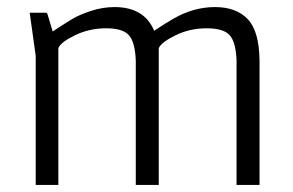

<svg xmlns="http://www.w3.org/2000/svg" viewBox="-20 -523 829 543"><path d="M429 0H364V-352Q362 -404 344.5 -423.5Q327 -443 280 -443Q233 -443 192.5 -423.5Q152 -404 145 -387V0H81V-365L64 -487H111L114 -484L129 -434Q167 -459 185.5 -470Q204 -481 237 -492Q270 -503 304 -503Q388 -503 416 -436Q452 -460 472 -471Q528 -503 588 -503Q648 -503 680.5 -469Q713 -435 714 -352V0H649V-352Q647 -404 629.5 -423.5Q612 -443 564.5 -443Q517 -443 477 -423.5Q437 -404 429 -387Z"/></svg>

Font: Gafata
Style: Regular
Weight: 400
Designer: Lautaro Hourcade
Foundry: Lautaro Hourcade
Version: Version 4.002; ttfautohint (v0.94.20-1c74) -l 7 -r 28 -G 0 -